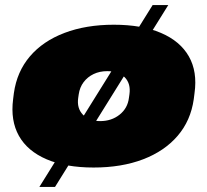

<svg xmlns="http://www.w3.org/2000/svg" viewBox="-20 -651 822 761"><path d="M351 13Q241 13 165 -19.5Q89 -52 55 -112.5Q21 -173 32 -258L35 -282Q47 -367 98.5 -427.5Q150 -488 235.5 -520.5Q321 -553 431 -553Q542 -553 618 -520.5Q694 -488 728.5 -427.5Q763 -367 751 -282L748 -258Q736 -173 684 -112.5Q632 -52 547 -19.5Q462 13 351 13ZM377 -171Q422 -171 454 -196.5Q486 -222 491 -263L493 -277Q499 -319 475 -344Q451 -369 405 -369Q375 -369 351 -357.5Q327 -346 311.5 -325.5Q296 -305 292 -277L290 -263Q284 -222 308.5 -196.5Q333 -171 377 -171ZM647 -631 198 90H136L585 -631Z"/></svg>

Font: Pathway Extreme 28pt Black
Style: Italic
Weight: 900
Italic angle: -8°
Designer: Eduardo Rodriguez Tunni
Foundry: Eduardo Rodriguez Tunni
Version: Version 1.001;gftools[0.9.26]